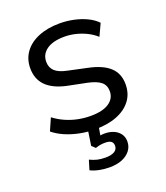

<svg xmlns="http://www.w3.org/2000/svg" viewBox="-129 -586 752 869"><g transform="rotate(-20 247.5 -152.0)"><path d="M247 9Q209 9 172.5 1.5Q136 -6 105 -19.5Q74 -33 51 -52L77 -111Q102 -92 130.5 -79.5Q159 -67 189 -61Q219 -55 249 -55Q307 -55 337.5 -75.5Q368 -96 368 -131Q368 -160 348.5 -176Q329 -192 287 -201L193 -220Q129 -234 97 -266.5Q65 -299 65 -351Q65 -395 89 -428Q113 -461 157 -479Q201 -497 259 -497Q293 -497 326 -490Q359 -483 387.5 -469.5Q416 -456 435 -436L408 -378Q388 -396 363.5 -408Q339 -420 312.5 -426.5Q286 -433 259 -433Q203 -433 173 -411.5Q143 -390 143 -354Q143 -326 161 -309Q179 -292 218 -284L311 -264Q379 -250 412.5 -219Q446 -188 446 -136Q446 -91 421.5 -58.5Q397 -26 352.5 -8.5Q308 9 247 9ZM250 193Q225 193 200.5 188Q176 183 159 174L173 128Q192 137 208.5 141Q225 145 248 145Q275 145 290.5 136Q306 127 306 109Q306 95 297 88Q288 81 268 81Q257 81 246.5 82.5Q236 84 221 89L204 73L218 -20H270L257 56L232 49Q244 45 256.5 43Q269 41 280 41Q304 41 323 49Q342 57 353.5 72.5Q365 88 365 110Q365 135 350 154Q335 173 309.5 183Q284 193 250 193Z"/></g></svg>

Font: Nunito Sans 11pt
Style: Regular
Weight: 400
Version: Version 3.101;gftools[0.9.27]